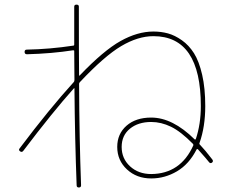

<svg xmlns="http://www.w3.org/2000/svg" viewBox="-20 -790 1040 850"><path d="M835.9 -146.5Q836.9 -150.4 834 -153.3Q780.3 -208 736.8 -229Q693.4 -250 649.4 -250Q591.8 -250 555.2 -220.2Q518.6 -190.4 518.6 -139.6Q518.6 -87.9 555.7 -53.7Q592.8 -19.5 649.4 -19.5Q779.3 -20.5 835.9 -146.5ZM83 -122.1Q77.1 -114.3 68.8 -120.1Q60.5 -126 67.4 -133.8Q198.2 -307.6 306.6 -426.8Q309.6 -429.7 309.6 -436.5Q309.6 -455.1 309.1 -498Q308.6 -541 308.6 -564.5Q308.6 -567.4 303.7 -567.4Q209 -552.7 99.6 -549.8Q88.9 -549.8 88.9 -560.1Q88.9 -570.3 98.6 -570.3Q201.2 -572.3 303.7 -587.9Q308.6 -587.9 308.6 -592.8V-760.7Q308.6 -769.5 318.8 -769.5Q329.1 -769.5 329.1 -760.7Q329.1 -543.9 330.1 -456.1Q330.1 -453.1 333 -456.1Q438.5 -566.4 513.7 -608.4Q588.9 -650.4 659.2 -650.4Q693.4 -650.4 723.6 -642.1Q753.9 -633.8 785.2 -611.8Q816.4 -589.8 838.9 -554.2Q861.3 -518.6 875 -459Q888.7 -399.4 888.7 -320.3Q888.7 -228.5 863.3 -157.2Q861.3 -152.3 865.2 -149.4Q887.7 -126 919.9 -84Q925.8 -76.2 918.9 -70.3Q911.1 -64.5 905.3 -72.3Q896.5 -84 856.4 -128.9Q853.5 -131.8 850.6 -128.9Q817.4 -63.5 763.7 -31.7Q710 0 649.4 0Q585 0 542 -40Q499 -80.1 499 -139.6Q499 -197.3 540 -233.4Q581.1 -269.5 649.4 -269.5Q744.1 -269.5 841.8 -172.9Q842.8 -171.9 844.2 -172.4Q845.7 -172.9 846.7 -173.8Q869.1 -240.2 869.1 -320.3Q869.1 -629.9 659.2 -629.9Q590.8 -629.9 516.6 -585.9Q442.4 -542 334 -426.8Q330.1 -422.9 330.1 -418.9Q331.1 -179.7 338.9 30.3Q338.9 40 329.1 40Q319.3 40 319.3 30.3Q311.5 -172.9 309.6 -398.4Q309.6 -401.4 306.6 -398.4Q213.9 -294.9 83 -122.1Z"/></svg>

Font: Rounded-L Mgen+ 2m thin
Style: Regular
Weight: 100
Designer: [Source Han Sans]
Ryoko NISHIZUKA  (kana & ideographs); Paul D. Hunt (Latin, Greek & Cyrillic); Wenlong ZHANG  (bopomofo
Version: Version 1.059.20150602